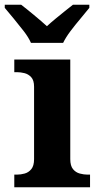

<svg xmlns="http://www.w3.org/2000/svg" viewBox="-43 -786 415 806"><path d="M87 -606Q77 -629 56.5 -655.5Q36 -682 14.5 -708Q-7 -734 -23 -753V-766H46Q67 -750 99.5 -723Q132 -696 154 -676Q169 -690 189 -706.5Q209 -723 229 -739Q249 -755 263 -766H332V-753Q317 -734 295 -708Q273 -682 253 -655.5Q233 -629 222 -606ZM17 0V-53H29Q44 -53 60.5 -57.5Q77 -62 88.5 -76Q100 -90 100 -118V-422Q100 -449 88 -462Q76 -475 59.5 -479Q43 -483 29 -483H17V-536H252V-118Q252 -90 263.5 -76Q275 -62 292 -57.5Q309 -53 323 -53H335V0Z"/></svg>

Font: NotoSerif-Bold
Style: Regular
Weight: 700
Designer: Monotype Design Team
Foundry: Monotype Imaging Inc.
Version: Version 2.007; ttfautohint (v1.8) -l 8 -r 50 -G 200 -x 14 -D